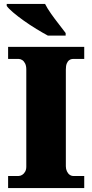

<svg xmlns="http://www.w3.org/2000/svg" viewBox="-20 -951 466 971"><path d="M21 0V-61H74Q83 -61 92 -66.5Q101 -72 107 -82.5Q113 -93 113 -108V-600Q113 -618 107 -630Q101 -642 92 -647.5Q83 -653 74 -653H21V-714H406V-653H351Q339 -653 330.5 -647Q322 -641 317.5 -629.5Q313 -618 313 -599V-110Q313 -96 318.5 -84.5Q324 -73 332.5 -67Q341 -61 351 -61H406V0ZM222 -771Q196 -785 164 -804.5Q132 -824 101 -846Q70 -868 46.5 -888Q23 -908 14 -921V-931H208Q219 -909 238 -882Q257 -855 277.5 -829Q298 -803 312 -784V-771Z"/></svg>

Font: Noto Serif Kannada Black
Style: Regular
Weight: 900
Version: Version 2.003